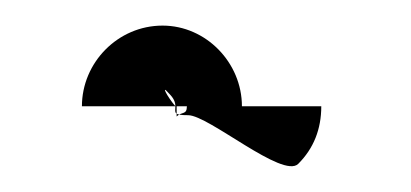

<svg xmlns="http://www.w3.org/2000/svg" viewBox="-20 -834 321 150"><path d="M44 -751H117C117 -746 115 -744 127 -744C143 -744 201 -694 213 -706C225 -718 231 -733 231 -751H169C169 -785 141 -814 107 -814C72 -814 44 -785 44 -751ZM112 -761C116 -757 117 -754 117 -751C111 -758 105 -769 112 -761ZM118 -751C118 -751 126 -751 126 -751C126 -744 122 -747 118 -743Z"/></svg>

Font: bitstorm
Style: cn
Weight: 400
Version: Version 0.2